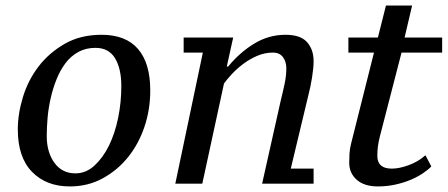

<svg xmlns="http://www.w3.org/2000/svg" viewBox="-20 -660 1609 690"><path d="M44 -195C44 -128.3 61 -77.5 95 -42.5C129 -7.5 174.3 10 231 10C274.3 10 313.7 0.3 349 -19C384.3 -38.3 414.7 -63.7 440 -95C465.3 -126.3 485 -162.7 499 -204C513 -245.3 520 -289 520 -335C520 -400.3 505.3 -450 476 -484C446.7 -518 403 -535 345 -535C294.3 -535 250.2 -524.2 212.5 -502.5C174.8 -480.8 143.5 -453.7 118.5 -421C93.5 -388.3 74.8 -351.8 62.5 -311.5C50.2 -271.2 44 -232.3 44 -195ZM323 -488C355 -488 378.5 -475.5 393.5 -450.5C408.5 -425.5 416 -392.3 416 -351C416 -311.7 412.2 -273.3 404.5 -236C396.8 -198.7 385.8 -165.5 371.5 -136.5C357.2 -107.5 339.8 -83.7 319.5 -65C299.2 -46.3 276.3 -37 251 -37C219 -37 193.8 -49.7 175.5 -75C157.2 -100.3 148 -132.3 148 -171C148 -191.7 149 -213.5 151 -236.5C153 -259.5 156.7 -282.8 162 -306.5C167.3 -330.2 174.3 -352.8 183 -374.5C191.7 -396.2 202.3 -415.5 215 -432.5C227.7 -449.5 243 -463 261 -473C279 -483 299.7 -488 323 -488Z M989 -299 922 0H1020H1107V-54H1025L1088 -317C1093.3 -337 1097.8 -358.7 1101.5 -382C1105.2 -405.3 1107 -424.7 1107 -440C1107 -468 1099.2 -490.8 1083.5 -508.5C1067.8 -526.2 1042 -535 1006 -535C966 -535 928.7 -524.5 894 -503.5C859.3 -482.5 828 -455 800 -421H795L818 -525H640V-471H709L610 0H707L785 -360C791.7 -369.3 800.8 -380.3 812.5 -393C824.2 -405.7 837.7 -417.8 853 -429.5C868.3 -441.2 885.2 -451 903.5 -459C921.8 -467 941 -471 961 -471C977 -471 989 -465.5 997 -454.5C1005 -443.5 1009 -430.3 1009 -415C1009 -397 1007 -378.5 1003 -359.5C999 -340.5 994.3 -320.3 989 -299Z M1232 -525V-471H1324L1242 -145C1238.7 -132.3 1236.7 -120.2 1236 -108.5C1235.3 -96.8 1235 -85.7 1235 -75C1235 -50.3 1244 -30 1262 -14C1280 2 1305.3 10 1338 10C1359.3 10 1380 7.8 1400 3.5C1420 -0.8 1438.3 -6.5 1455 -13.5C1471.7 -20.5 1486.5 -28.3 1499.5 -37C1512.5 -45.7 1522.7 -54 1530 -62L1509 -102C1491.7 -86.7 1471.7 -74.8 1449 -66.5C1426.3 -58.2 1406 -54 1388 -54C1353.3 -54 1336 -69.3 1336 -100C1336 -111.3 1336.7 -122.3 1338 -133C1339.3 -143.7 1341.7 -155.7 1345 -169L1423 -471H1569V-525H1434L1461 -640H1367L1338 -525Z"/></svg>

Font: PT Serif Caption
Style: Italic
Weight: 400
Italic angle: -12°
Designer: A.Korolkova, O.Umpeleva, V.Yefimov
Foundry: ParaType Ltd
Version: Version 1.000W OFL